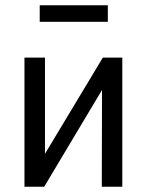

<svg xmlns="http://www.w3.org/2000/svg" viewBox="-20 -710 558 730"><path d="M73 0V-491H151V-82H125L371 -491H445V0H367L368 -410H393L148 0ZM131 -627V-690H390V-627Z"/></svg>

Font: Nunito Sans 10pt Condensed Medium
Style: Regular
Weight: 500
Width: 3
Designer: Vernon Adams
Foundry: Vernon Adams
Version: Version 3.101;gftools[0.9.27]